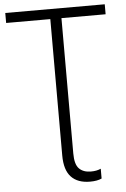

<svg xmlns="http://www.w3.org/2000/svg" viewBox="-60 -757 652 996"><g transform="rotate(-5 265.5 -259.0)"><path d="M368 196Q304 196 270 160Q236 124 236 48V-662H6V-714H524V-662H294V43Q294 100 316 122Q338 144 377 144Q393 144 405.5 141.5Q418 139 429 134V185Q406 196 368 196Z"/></g></svg>

Font: Noto Sans Light
Style: Regular
Weight: 300
Designer: Monotype Design Team
Foundry: Monotype Imaging Inc.
Version: Version 2.007